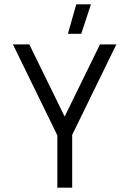

<svg xmlns="http://www.w3.org/2000/svg" viewBox="-20 -871 600 891"><path d="M315 -245V0H246V-243L40 -665H116L280 -330L444 -665H520ZM402 -851 357 -714H295L334 -851Z"/></svg>

Font: Sulphur Point
Style: Regular
Weight: 400
Designer: Noponies / Dale Sattler
Foundry: Noponies
Version: Version 1.000; ttfautohint (v1.8)